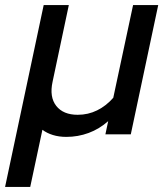

<svg xmlns="http://www.w3.org/2000/svg" viewBox="-61 -529 648 756"><path d="M210 -509 146 -207Q133 -147 160.5 -112Q188 -77 245 -77Q286 -77 321.5 -94.5Q357 -112 385 -144L463 -509H562L454 0H354L365 -52Q330 -21 288 -5.5Q246 10 200 10Q171 10 147 2.5Q123 -5 106 -18L58 207H-41L111 -509Z"/></svg>

Font: Red Hat Display Medium
Style: Italic
Weight: 500
Italic angle: -12°
Designer: Pentagram / MCKL
Foundry: Pentagram / MCKL
Version: Version 1.003; Red Hat Display Medium Italic